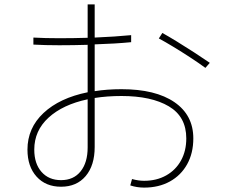

<svg xmlns="http://www.w3.org/2000/svg" viewBox="-20 -822 1040 874"><path d="M132 -619V-651Q185 -648 249.5 -648Q314 -648 379 -650V-802H411V-651Q505 -655 577 -662V-630Q506 -623 411 -620V-407Q468 -416 533 -416Q688 -416 774 -357Q860 -298 860 -192Q860 -125 832 -74.5Q804 -24 753.5 4Q703 32 636 32Q620 32 604 29.5Q588 27 573 22L581 -7Q610 1 636 1Q693 1 736.5 -23.5Q780 -48 804 -91.5Q828 -135 828 -192Q828 -291 748.5 -338Q669 -385 533 -385Q468 -385 411 -376V-153Q411 -69 370 -20.5Q329 28 258 28Q188 28 146.5 -18Q105 -64 105 -141Q105 -239 178 -307.5Q251 -376 379 -402V-618Q314 -616 249.5 -616Q185 -616 132 -619ZM915 -513Q885 -535 846 -560.5Q807 -586 769 -609Q731 -632 703 -647L719 -672Q746 -657 784.5 -633.5Q823 -610 863 -584Q903 -558 935 -536ZM136 -141Q136 -77 169 -39.5Q202 -2 258 -2Q315 -2 347 -42Q379 -82 379 -151V-370Q266 -346 201 -286.5Q136 -227 136 -141Z"/></svg>

Font: Murecho ExtraLight
Style: Regular
Weight: 200
Designer: Neil Summerour
Foundry: Positype
Version: Version 1.010; ttfautohint (v1.8.3)